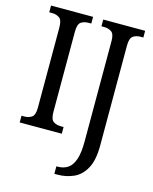

<svg xmlns="http://www.w3.org/2000/svg" viewBox="-137 -804 903 1133"><g transform="rotate(15 314.5 -237.0)"><path d="M31 0V-41H48Q75 -41 93.5 -54Q112 -67 112 -111V-601Q112 -647 93.5 -660Q75 -673 48 -673H31V-714H288V-673H271Q243 -673 225 -660Q207 -647 207 -601V-112Q207 -67 225 -54Q243 -41 271 -41H288V0ZM307 240V194H316Q351 194 376.5 177Q402 160 416 120Q430 80 430 10V-605Q430 -648 411 -660.5Q392 -673 365 -673H350V-714H606V-673H589Q562 -673 543.5 -660Q525 -647 525 -601V9Q525 98 497.5 148.5Q470 199 424.5 219.5Q379 240 325 240Z"/></g></svg>

Font: Noto Serif Sinhala Condensed
Style: Regular
Weight: 400
Width: 3
Designer: Jelle Bosma - Monotype Design Team
Foundry: Monotype Imaging Inc.
Version: Version 2.007; ttfautohint (v1.8.4.7-5d5b)